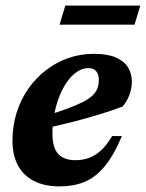

<svg xmlns="http://www.w3.org/2000/svg" viewBox="-20 -652 520 685"><path d="M295 -409Q274.5 -409 255.2 -396.2Q236 -383.5 220 -361Q204 -338.5 192.2 -309Q180.5 -279.5 173.8 -245.8Q167 -212 167 -177Q167 -124 188.2 -102.2Q209.5 -80.5 248.5 -80.5Q275 -80.5 297.2 -88.5Q319.5 -96.5 340 -115Q360.5 -133.5 380 -166.5H415Q385.5 -97 352.8 -57.8Q320 -18.5 281 -2.8Q242 13 193 13Q139 13 101.2 -6.2Q63.5 -25.5 44 -62Q24.5 -98.5 24.5 -149.5Q24.5 -202.5 39.2 -249.8Q54 -297 81 -335.5Q108 -374 144.5 -402Q181 -430 224.2 -445Q267.5 -460 314.5 -460Q363.5 -460 393.5 -446.8Q423.5 -433.5 437 -411.2Q450.5 -389 450.5 -361Q450.5 -337.5 441.8 -313.8Q433 -290 417.5 -272Q386 -260 351 -249Q316 -238 279.2 -227.8Q242.5 -217.5 205.5 -208.8Q168.5 -200 132.5 -192.5L134.5 -236.5Q185.5 -251.5 220.5 -264.5Q255.5 -277.5 277.8 -289.2Q300 -301 311.8 -313Q323.5 -325 328 -338.2Q332.5 -351.5 332.5 -367Q332.5 -380.5 328.2 -389.8Q324 -399 316 -404Q308 -409 295 -409ZM192.5 -564 213 -632H480.5L460 -564Z"/></svg>

Font: Newsreader 16pt 16pt
Style: Bold Italic
Weight: 700
Italic angle: -17°
Version: Version 1.003